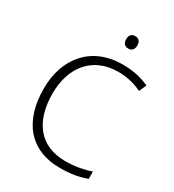

<svg xmlns="http://www.w3.org/2000/svg" viewBox="-216 -1032 1055 1164"><g transform="rotate(30 311.5 -450.5)"><path d="M384 -911C359 -911 345 -895 345 -868C345 -840 359 -824 384 -824C409 -824 423 -840 423 -868C423 -895 409 -911 384 -911ZM404 -672C464 -672 519 -659 569 -634L592 -685C538 -711 474 -724 405 -724C187 -724 62 -571 62 -359C62 -136 172 10 388 10C467 10 523 -2 572 -20V-71C521 -54 464 -42 394 -42C214 -42 123 -167 123 -359C123 -546 227 -672 404 -672Z"/></g></svg>

Font: Noto Sans Khmer UI Light
Style: Regular
Weight: 300
Designer: Danh Hong and the Monotype Design Team
Foundry: Monotype Imaging Inc.
Version: Version 2.002